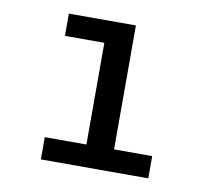

<svg xmlns="http://www.w3.org/2000/svg" viewBox="-59 -527 668 595"><g transform="rotate(10 275.0 -230.0)"><path d="M105 0V-70H236V-390H112V-460H323V-70H443V0Z"/></g></svg>

Font: Inconsolata SemiExpanded Medium
Style: Regular
Weight: 500
Width: 6
Monospace: yes
Designer: Raph Levien, Cyreal, Brenton Simpson
Foundry: Raph Levien, Cyreal, Google
Version: Version 3.001; ttfautohint (v1.8.2.53-6de2)